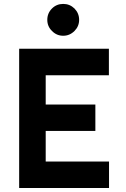

<svg xmlns="http://www.w3.org/2000/svg" viewBox="-20 -945 634 965"><path d="M377.7 -845.3Q377.7 -878.3 354.3 -902.3Q330.7 -925.3 297.7 -925.3Q264.3 -925.3 241.3 -902.3Q217.7 -878.7 217.7 -845.3Q217.7 -812.3 241.3 -789.3Q264.7 -765.3 297.7 -765.3Q330.3 -765.3 354.3 -789.3Q377.7 -812.7 377.7 -845.3ZM76.3 0H528V-133.3H209.7V-287H459.3V-419.7H209.7V-566.7H527.3V-700H76.3Z"/></svg>

Font: Unageo Variable
Style: Regular
Weight: 300
Designer: Richard Sepsi
Foundry: Richard Sepsi
Version: Version 2.200